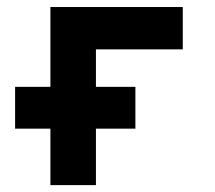

<svg xmlns="http://www.w3.org/2000/svg" viewBox="-20 -538 626 558"><path d="M23.9 -164.1V-285.6H126.5V-517.6H511.2V-394.5H258.8V-285.6H373.5V-164.1H258.8V0H126.5V-164.1Z"/></svg>

Font: Cascadia Mono
Style: Bold
Weight: 700
Monospace: yes
Designer: Aaron Bell
Foundry: Saja Typeworks
Version: Version 2404.023; ttfautohint (v1.8.4)